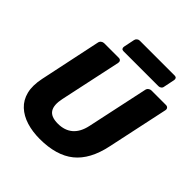

<svg xmlns="http://www.w3.org/2000/svg" viewBox="-230 -1031 1203 1203"><g transform="rotate(45 371.0 -429.5)"><path d="M312 10Q248 10 194.5 -6.5Q141 -23 104.5 -57Q68 -91 55 -143Q42 -195 57 -267L143 -675Q145 -686 154 -693Q163 -700 174 -700H303Q314 -700 319.5 -693Q325 -686 323 -675L236 -268Q222 -203 243 -170.5Q264 -138 325 -138Q385 -138 423 -170.5Q461 -203 475 -268L562 -675Q564 -686 573 -693Q582 -700 592 -700H721Q732 -700 738 -693Q744 -686 742 -675L655 -267Q625 -124 542 -57Q459 10 312 10ZM294 -750Q284 -750 279.5 -756.5Q275 -763 277 -773L292 -846Q294 -856 302 -862.5Q310 -869 320 -869H630Q640 -869 644.5 -862.5Q649 -856 647 -846L632 -773Q631 -763 623 -756.5Q615 -750 605 -750Z"/></g></svg>

Font: Rubik
Style: Bold Italic
Weight: 700
Italic angle: -12°
Designer: Hubert and Fischer
Foundry: Hubert and Fischer
Version: Version 2.300;gftools[0.9.30]